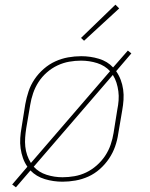

<svg xmlns="http://www.w3.org/2000/svg" viewBox="-20 -768 640 820"><path d="M48 32 32 20 97 -56Q85 -73 78 -93Q71 -113 68 -134.5Q65 -156 66.5 -178.5Q68 -201 72 -223L88 -323Q93 -351 102 -378Q111 -405 127.5 -429.5Q144 -454 167 -474Q190 -494 216.5 -506Q243 -518 271 -523Q299 -528 327 -528Q366 -528 402.5 -517Q439 -506 463 -480L526 -552L541 -540L476 -464Q488 -447 495.5 -427Q503 -407 506 -385.5Q509 -364 507.5 -341.5Q506 -319 502 -297L485 -197Q481 -169 471.5 -142Q462 -115 445.5 -90.5Q429 -66 406.5 -46Q384 -26 357.5 -14Q331 -2 302.5 3Q274 8 247 8Q208 8 171.5 -3Q135 -14 110 -40ZM112 -72 450 -464Q428 -488 395 -498.5Q362 -509 326 -509Q301 -509 275.5 -504.5Q250 -500 225.5 -488.5Q201 -477 180 -458.5Q159 -440 144.5 -417.5Q130 -395 121.5 -370Q113 -345 109 -320L92 -220Q89 -201 87.5 -181Q86 -161 88 -142Q90 -123 96 -105.5Q102 -88 112 -72ZM247 -11Q272 -11 298 -15.5Q324 -20 348 -31.5Q372 -43 393 -61.5Q414 -80 429 -102.5Q444 -125 452.5 -150Q461 -175 465 -200L481 -300Q485 -319 486.5 -339Q488 -359 485.5 -378Q483 -397 477.5 -414.5Q472 -432 462 -448L124 -56Q146 -32 179 -21.5Q212 -11 247 -11ZM339 -594 326 -606 473 -748 489 -732Z"/></svg>

Font: Iosevka SS04 Thin Extended
Style: Italic
Weight: 100
Width: 7
Italic angle: -9°
Monospace: yes
Designer: Belleve Invis
Foundry: Belleve Invis
Version: Version 19.0.0; ttfautohint (v1.8.4)